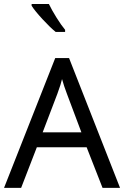

<svg xmlns="http://www.w3.org/2000/svg" viewBox="-21 -929 674 949"><path d="M485.8 -0.5 407.2 -201.2H161.1L83.5 -0.5H-1L252 -642.1H320.3L572.3 -0.5ZM381.3 -274.9 309.6 -465.8Q295.4 -502.9 285.6 -538.1Q280.8 -515.1 262.7 -465.8L189.9 -274.9ZM300.8 -771H254.4Q227.1 -793 189.7 -833.5Q152.3 -874 135.3 -900.4V-909.2H220.7Q234.4 -880.4 258.3 -842Q282.2 -803.7 300.8 -781.7Z"/></svg>

Font: XL-Viking
Style: Regular
Weight: 400
Foundry: Ascender Corporation
Version: Version 1.10 March 23, 2015